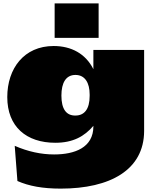

<svg xmlns="http://www.w3.org/2000/svg" viewBox="-20 -865 908 1135"><path d="M23 -291C23 -116 136 -21 307 -21C412 -21 479 -59 532 -121V-118C532 8 421 48 300 48C223 48 145 31 67 -3L83 205C151 235 232 250 339 250C632 250 831 139 832 -90V-570H532V-456C486 -548 401 -593 297 -593C122 -593 23 -460 23 -291ZM343 -300C343 -376 370 -422 426 -422C482 -422 510 -376 510 -306V-298C510 -219 478 -182 426 -182C372 -181 343 -220 343 -300ZM303 -845V-641H563V-845Z"/></svg>

Font: Mattone Black
Style: Regular
Weight: 900
Width: 6
Designer: Nunzio Mazzaferro
Foundry: Collletttivo
Version: Version 2.000;Glyphs 3.2 (3217)